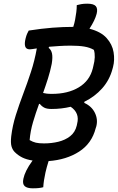

<svg xmlns="http://www.w3.org/2000/svg" viewBox="-20 -866 640 1043"><path d="M107 105Q111 85 123 60.5Q135 36 157 6Q124 1 101 -10.5Q78 -22 60 -40Q48 -52 42.5 -71Q37 -90 41 -126Q48 -184 66 -241Q84 -298 106 -356Q128 -414 148 -475Q168 -536 180 -603Q166 -601 156.5 -599.5Q147 -598 142 -598Q122 -598 117 -613.5Q112 -629 119 -657Q123 -673 127 -682Q131 -691 136 -700Q207 -711 265 -715.5Q323 -720 378 -720Q385 -742 388 -759Q392 -781 394.5 -800Q397 -819 397 -838Q407 -841 421 -843.5Q435 -846 454 -846Q489 -846 500.5 -832.5Q512 -819 505 -791Q496 -756 466 -710Q528 -694 559 -659.5Q590 -625 597 -582.5Q604 -540 594 -502L591 -491Q575 -431 535 -386Q495 -341 438 -313V-307Q478 -289 495.5 -253Q513 -217 503 -179L500 -170Q479 -87 410 -42.5Q341 2 244 9Q233 44 227 71Q217 116 215 151Q204 154 191 155.5Q178 157 158 157Q127 157 114 145Q101 133 107 105ZM261 -519Q253 -479 240.5 -439.5Q228 -400 214 -361Q222 -359 233 -357.5Q244 -356 262 -356Q349 -356 408 -391.5Q467 -427 484 -494L487 -507Q501 -559 490 -595Q468 -608 438 -613Q408 -618 364 -618Q331 -618 301.5 -616Q272 -614 247 -612L244 -606Q258 -596 262.5 -575.5Q267 -555 261 -519ZM141 -105Q158 -95 174.5 -91Q191 -87 219 -87Q260 -87 297 -96Q334 -105 361 -126Q388 -147 397 -184L399 -194Q414 -252 364 -286Q314 -274 260 -274Q234 -274 220 -281.5Q206 -289 196 -302L192 -301Q174 -252 159.5 -203Q145 -154 141 -105Z"/></svg>

Font: Recursive Sn Csl St Med
Style: Italic
Weight: 500
Italic angle: -15°
Version: Version 1.079;hotconv 1.0.112;makeotfexe 2.5.65598; ttfautoh